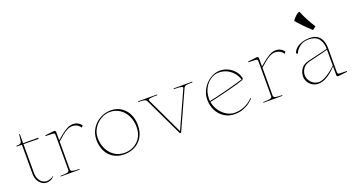

<svg xmlns="http://www.w3.org/2000/svg" viewBox="-50 -1408 3764 2047"><g transform="rotate(-20 1832.0 -385.0)"><path d="M105 -129V-460L45 -461V-469L70 -471Q87 -473 94.5 -478Q102 -483 105.5 -497Q109 -511 112 -544L115 -575H123V-471H296L292 -458L123 -460V-135Q123 -95 137 -65.5Q151 -36 174 -20.5Q197 -5 223 -5Q244 -5 265 -13Q286 -21 301 -33L304 -30Q294 -19 282 -10Q270 -1 253 4.5Q236 10 216 10Q190 10 164.5 -6.5Q139 -23 122 -54.5Q105 -86 105 -129Z M478 -428V-38Q478 -18 453 -13Q428 -8 378 -8V0H591L595 -8H592Q544 -8 519.5 -13.5Q495 -19 495 -38V-354Q500 -358 504 -362Q535 -390 560.5 -410.5Q586 -431 616 -447Q646 -463 673 -463Q705 -463 728.5 -450.5Q752 -438 768 -413L784 -433L782 -436Q766 -457 743 -469Q720 -481 686 -481Q652 -481 611 -457Q570 -433 527 -396Q511 -382 495 -368Q495 -395 495 -408.5Q495 -422 495 -448V-470L481 -481L375 -469L374 -460Q432 -460 450.5 -458.5Q469 -457 473.5 -451.5Q478 -446 478 -428Z M869 -235Q869 -307 904.5 -363Q940 -419 997.5 -450Q1055 -481 1118 -481Q1186 -481 1236 -447.5Q1286 -414 1312.5 -358Q1339 -302 1339 -235Q1339 -155 1305 -99.5Q1271 -44 1216.5 -17Q1162 10 1100 10Q1026 10 974 -23Q922 -56 895.5 -111.5Q869 -167 869 -235ZM1319 -221Q1319 -288 1292.5 -344.5Q1266 -401 1216.5 -434.5Q1167 -468 1103 -468Q1052 -468 1002.5 -439.5Q953 -411 921 -361Q889 -311 889 -250Q889 -185 915 -129Q941 -73 990.5 -38.5Q1040 -4 1108 -4Q1160 -4 1208.5 -28Q1257 -52 1288 -101Q1319 -150 1319 -221Z M1744 0 1942 -437Q1950 -455 1972 -459Q1994 -463 2041 -463V-471H1831L1827 -463Q1880 -463 1908 -458.5Q1936 -454 1928 -437L1739 -20L1541 -437Q1533 -454 1561 -458.5Q1589 -463 1642 -463V-471H1428L1424 -463Q1471 -463 1492.5 -459Q1514 -455 1522 -437L1730 0Z M2126 -235Q2126 -301 2160 -358Q2194 -415 2247.5 -448Q2301 -481 2356 -481Q2406 -481 2449.5 -459.5Q2493 -438 2522.5 -401Q2552 -364 2560 -319L2550 -305Q2487 -282 2358 -249.5Q2229 -217 2150 -201Q2158 -149 2188.5 -103.5Q2219 -58 2264 -31Q2309 -4 2357 -4Q2402 -4 2442.5 -17.5Q2483 -31 2513.5 -51.5Q2544 -72 2564 -95L2570 -90Q2554 -70 2524 -47Q2494 -24 2449.5 -7Q2405 10 2353 10Q2285 10 2233.5 -23Q2182 -56 2154 -112Q2126 -168 2126 -235ZM2543 -313Q2533 -350 2506 -385Q2479 -420 2436 -443Q2393 -466 2337 -466Q2290 -466 2243.5 -434.5Q2197 -403 2169.5 -345.5Q2142 -288 2148 -212Q2225 -227 2337.5 -256Q2450 -285 2543 -313Z M2779 -428V-38Q2779 -18 2754 -13Q2729 -8 2679 -8V0H2892L2896 -8H2893Q2845 -8 2820.5 -13.5Q2796 -19 2796 -38V-354Q2801 -358 2805 -362Q2836 -390 2861.5 -410.5Q2887 -431 2917 -447Q2947 -463 2974 -463Q3006 -463 3029.5 -450.5Q3053 -438 3069 -413L3085 -433L3083 -436Q3067 -457 3044 -469Q3021 -481 2987 -481Q2953 -481 2912 -457Q2871 -433 2828 -396Q2812 -382 2796 -368Q2796 -395 2796 -408.5Q2796 -422 2796 -448V-470L2782 -481L2676 -469L2675 -460Q2733 -460 2751.5 -458.5Q2770 -457 2774.5 -451.5Q2779 -446 2779 -428Z M3170 -114Q3170 -164 3197.5 -203Q3225 -242 3282 -255L3508 -309Q3509 -375 3475 -422.5Q3441 -470 3356 -470Q3298 -470 3257.5 -438.5Q3217 -407 3202 -367L3192 -369L3186 -381Q3197 -412 3224.5 -434.5Q3252 -457 3291.5 -469Q3331 -481 3376 -481Q3430 -481 3463 -457.5Q3496 -434 3510.5 -395.5Q3525 -357 3525 -308V-46Q3525 -28 3529.5 -22.5Q3534 -17 3552.5 -15.5Q3571 -14 3629 -14L3628 -5L3522 7L3508 -4Q3508 -6 3508 -6.5Q3508 -7 3508 -9Q3508 -44 3508 -60.5Q3508 -77 3508 -111Q3485 -85 3453.5 -58Q3422 -31 3381.5 -10.5Q3341 10 3300 10Q3261 10 3231.5 -9Q3202 -28 3186 -57Q3170 -86 3170 -114ZM3508 -120V-299Q3481 -292 3467.5 -289Q3454 -286 3428 -279Q3341 -259 3290 -245Q3237 -231 3214.5 -195.5Q3192 -160 3192 -126Q3192 -96 3207.5 -68Q3223 -40 3250.5 -22.5Q3278 -5 3312 -5Q3340 -5 3377.5 -23.5Q3415 -42 3449.5 -69Q3484 -96 3508 -120ZM3440 -548 3478 -576Q3447 -623 3417 -679.5Q3387 -736 3371 -780Q3352 -780 3323.5 -753.5Q3295 -727 3285 -707Q3346 -633 3440 -548Z"/></g></svg>

Font: TMT Limkin
Style: Regular
Weight: 400
Designer: Gabriel Drozdov
Version: Version 1.000;Glyphs 3.1.2 (3151)